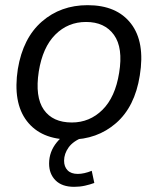

<svg xmlns="http://www.w3.org/2000/svg" viewBox="-20 -531 611 743"><path d="M252 9Q139 9 84 -62.5Q29 -134 49 -264Q69 -384 142 -447.5Q215 -511 319 -511Q432 -511 487 -439.5Q542 -368 521 -239Q502 -118 429 -54.5Q356 9 252 9ZM258 -57Q327 -57 376.5 -106Q426 -155 441 -249Q457 -346 421 -396Q385 -446 313 -446Q243 -446 194 -397Q145 -348 130 -254Q115 -156 149.5 -106.5Q184 -57 258 -57ZM267 192Q220 192 195 167Q170 142 170 102Q170 56 200 19.5Q230 -17 276 -36L302 0Q263 15 245.5 39.5Q228 64 228 91Q228 114 241.5 128Q255 142 281 142Q305 142 335 130L345 177Q329 183 309 187.5Q289 192 267 192Z"/></svg>

Font: Mulish
Style: Italic
Weight: 400
Italic angle: -9°
Designer: Vernon Adams
Foundry: Vernon Adams
Version: Version 3.603; ttfautohint (v1.8.3)